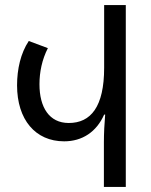

<svg xmlns="http://www.w3.org/2000/svg" viewBox="-20 -734 592 754"><path d="M388 0H474V-714H389V-468C389 -315 337 -251 250 -251C173 -251 135 -313 135 -403C135 -451 145 -500 168 -545L93 -573C61 -525 47 -462 47 -399C47 -264 119 -179 232 -179C303 -179 359 -216 389 -284H393C390 -249 388 -209 388 -176Z"/></svg>

Font: Noto Sans Georgian Condensed
Style: Regular
Weight: 400
Width: 3
Designer: Monotype Design Team, Akaki Razmadze
Foundry: Google LLC
Version: Version 2.005